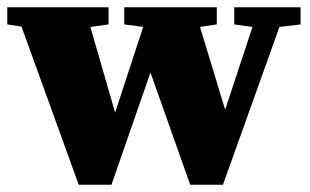

<svg xmlns="http://www.w3.org/2000/svg" viewBox="-30 -507 850 527"><path d="M613 -440V-487H795V-440L737 -433L582 0H492L383 -308L276 0H186L29 -434L-10 -440V-487H268V-440L218 -433L286 -198L363 -433L311 -440V-487H565V-440L519 -433L588 -206L663 -433Z"/></svg>

Font: Source Serif 4 Black
Style: Regular
Weight: 900
Designer: Frank Grießhammer
Foundry: Adobe
Version: Version 4.005;hotconv 1.1.0;makeotfexe 2.6.0